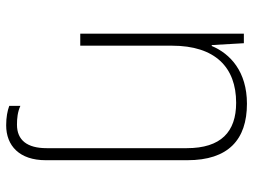

<svg xmlns="http://www.w3.org/2000/svg" viewBox="-119 -461 820 622"><g transform="rotate(90 291.0 -150.0)"><path d="M386 240C452 240 499 197 499 112V-347C499 -479 433 -540 316 -540C212 -540 154 -486 129 -426H126L120 -530H89V0H128V-297C128 -437 198 -505 313 -505C407 -505 460 -456 460 -345V109C460 172 434 205 384 205C363 205 343 203 323 194V230C339 236 360 240 386 240Z"/></g></svg>

Font: Noto Sans Arabic ExtLt
Style: Regular
Weight: 200
Designer: Monotype Design Team, Nadine Chahine, Nizar Qandah and Khaled Hosny
Foundry: Monotype Imaging Inc.
Version: Version 2.012